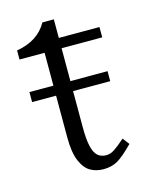

<svg xmlns="http://www.w3.org/2000/svg" viewBox="-82 -524 438 584"><g transform="rotate(-15 137.0 -232.0)"><path d="M15 -277H261V-245.5H15ZM90.5 -114V-380.5H11.5V-409Q79.5 -420.5 108 -471.5H144V-413H272V-380.5H144V-131Q144 -94 149 -72Q154 -50 164.5 -40.5Q175 -31 191.5 -31Q204.5 -31 217.5 -39.5Q230.5 -48 252 -67L268 -46Q236.5 -14 217.5 -3Q198.5 8 172.5 8Q150 8 132 -2Q114 -12 102.2 -39Q90.5 -66 90.5 -114Z"/></g></svg>

Font: Didactic
Style: Regular
Weight: 400
Designer: Tyler Finck
Foundry: Etcetera Type Co
Version: Version 3.007;FEAKit 1.0